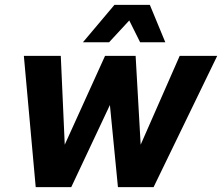

<svg xmlns="http://www.w3.org/2000/svg" viewBox="-20 -764 907 784"><path d="M125.8 0 77.4 -536H228.2L244.4 -173.2L409 -536H533.8L554.4 -173.2L713.8 -536H867L607.2 0H461.6L428.8 -335.2L271 0ZM318.6 -591.4 447.4 -744.2H591.8L655 -591.4H552.2L497.6 -701H526.8L425.4 -591.4Z"/></svg>

Font: Geist
Style: Italic
Weight: 400
Italic angle: -12°
Designer: Basement.studio, Andrés Briganti, Mateo Zaragoza
Foundry: Basement.studio, Vercel, Andrés Briganti, Guido Ferreyra, Mateo Zaragoza
Version: Version 1.500